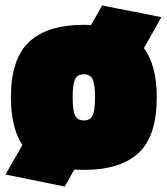

<svg xmlns="http://www.w3.org/2000/svg" viewBox="-25 -609 611 703"><path d="M282 13 247 12 212 74 -5 30 57 -78Q15 -141 15 -253Q15 -393 81.5 -455.5Q148 -518 282 -518Q299 -518 308 -517L349 -589L404 -578Q458 -568 512 -557L566 -546L502 -433Q549 -369 549 -253Q549 -111 482.5 -49Q416 13 282 13ZM250 -186Q259 -168 282 -168Q305 -168 314 -186Q323 -204 323 -252.5Q323 -301 314 -319Q305 -337 282 -337Q259 -337 250 -319Q241 -301 241 -252.5Q241 -204 250 -186Z"/></svg>

Font: Titillium Web Black
Style: Regular
Weight: 900
Version: Version 1.002;PS 35.000;hotconv 1.0.70;makeotf.lib2.5.55311